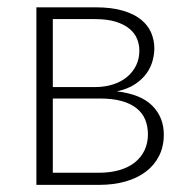

<svg xmlns="http://www.w3.org/2000/svg" viewBox="-20 -518 529 538"><path d="M82 -497.5H247.5Q292.5 -497.5 324 -488.2Q355.5 -479 375 -463.2Q394.5 -447.5 403.5 -426.5Q412.5 -405.5 412.5 -382.5Q412.5 -366 407.5 -347.5Q402.5 -329 390.5 -312.2Q378.5 -295.5 358.2 -282Q338 -268.5 307.5 -262Q375 -254 407 -221.5Q439 -189 439 -141Q439 -107.5 425.8 -81.2Q412.5 -55 388.8 -37Q365 -19 331.8 -9.5Q298.5 0 258.5 0H82ZM128 -242V-34H258Q289.5 -34 315 -41.5Q340.5 -49 358 -63Q375.5 -77 385 -97Q394.5 -117 394.5 -141.5Q394.5 -164 387 -182.5Q379.5 -201 363.2 -214.2Q347 -227.5 321.2 -234.8Q295.5 -242 259.5 -242ZM128 -274H246Q273 -274 296 -281.2Q319 -288.5 335.5 -302Q352 -315.5 361.2 -334.2Q370.5 -353 370.5 -376Q370.5 -393 364.2 -408.8Q358 -424.5 343.2 -437Q328.5 -449.5 304.8 -457Q281 -464.5 246 -464.5H128Z"/></svg>

Font: Lato Light
Style: Regular
Weight: 300
Designer: Lukasz Dziedzic
Foundry: tyPoland Lukasz Dziedzic
Version: Version 2.007; 2014-02-27